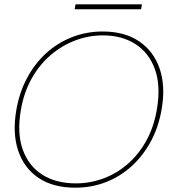

<svg xmlns="http://www.w3.org/2000/svg" viewBox="-20 -858 789 890"><path d="M328 12Q226 12 158.5 -33.5Q91 -79 64 -160.5Q37 -242 56 -350Q70 -430 105.5 -496.5Q141 -563 193.5 -611Q246 -659 313 -685.5Q380 -712 456 -712Q558 -712 625.5 -666Q693 -620 720.5 -538.5Q748 -457 729 -350Q715 -269 679.5 -203Q644 -137 591 -88.5Q538 -40 471.5 -14Q405 12 328 12ZM332 -8Q397 -8 458.5 -30.5Q520 -53 571 -97Q622 -141 657.5 -204.5Q693 -268 707 -350Q726 -459 698.5 -536Q671 -613 608 -653.5Q545 -694 457 -694Q390 -694 327.5 -670Q265 -646 213.5 -601.5Q162 -557 126.5 -493.5Q91 -430 77 -350Q58 -241 85.5 -164.5Q113 -88 176.5 -48Q240 -8 332 -8ZM326 -815 330 -838H638L634 -815Z"/></svg>

Font: DM Sans 36pt Thin
Style: Italic
Weight: 250
Italic angle: -10°
Designer: Colophon Foundry, Jonny Pinhorn
Foundry: Colophon Foundry
Version: Version 4.004;gftools[0.9.30]